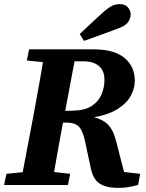

<svg xmlns="http://www.w3.org/2000/svg" viewBox="-22 -896 709 930"><path d="M382 -599H339L294 -359L332 -360Q388 -361 421 -382Q454 -403 469 -437Q484 -471 484 -509Q484 -553 457.5 -576Q431 -599 382 -599ZM108 -603 119 -657H432Q531 -657 581 -615.5Q631 -574 631 -505Q631 -469 612 -433Q593 -397 549.5 -369Q506 -341 434 -328Q478 -316 499.5 -294Q521 -272 532 -240Q543 -208 553 -163L579 -63L657 -54L647 0Q615 8 596 11Q577 14 550 14Q489 14 457.5 -9Q426 -32 416 -90L391 -206Q381 -258 362.5 -280Q344 -302 301 -302H283Q272 -242 261 -182Q250 -122 240 -63L318 -54L307 0H-2L9 -54L88 -62L142 -347Q153 -409 164.5 -471Q176 -533 186 -595ZM364 -731Q393 -758 422 -785.5Q451 -813 480 -839Q506 -861 522.5 -868.5Q539 -876 560 -876Q584 -876 597.5 -860.5Q611 -845 611 -826Q611 -809 599.5 -790.5Q588 -772 550 -758Q509 -743 467.5 -727.5Q426 -712 385 -698Z"/></svg>

Font: Source Serif Pro
Style: Bold Italic
Weight: 700
Italic angle: -12°
Designer: Frank Grießhammer
Foundry: Adobe Systems Incorporated
Version: Version 3.001;hotconv 1.0.111;makeotfexe 2.5.65597